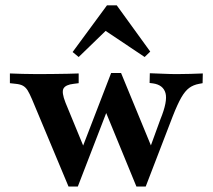

<svg xmlns="http://www.w3.org/2000/svg" viewBox="-20 -690 793 716"><path d="M235.5 5.6 99.2 -320.2Q90.3 -341.1 83.1 -352.8Q75.8 -364.5 65.7 -370.2Q55.6 -375.8 38.7 -377.4L16.9 -379.8V-416.1Q36.3 -415.3 64.1 -414.5Q91.9 -413.7 117.7 -413.7H119.4H124.2Q150 -413.7 178.2 -414.1Q206.5 -414.5 231.9 -414.9Q257.3 -415.3 273.4 -416.1V-379.8L254.8 -377.4Q225 -374.2 216.9 -360.1Q208.9 -346 224.2 -307.3L297.6 -129L280.6 -122.6L394.4 -417.7L425 -395.2L270.2 5.6ZM488.7 5.6 369.4 -284.7 394.4 -417.7H431.5L550.8 -128.2L530.6 -114.5L578.2 -245.2Q605.6 -312.1 597.2 -342.7Q588.7 -373.4 550.8 -379L537.9 -380.6L538.7 -416.9Q565.3 -416.1 590.7 -414.9Q616.1 -413.7 640.3 -413.7Q666.1 -413.7 689.9 -414.5Q713.7 -415.3 736.3 -416.1L735.5 -379.8L722.6 -377.4Q700.8 -373.4 685.5 -362.1Q670.2 -350.8 656 -326.2Q641.9 -301.6 624.2 -256.5L523.4 5.6ZM273.4 -477.4 250.8 -496 379 -670.2H415.3L540.3 -497.6L519.4 -477.4L350.8 -590.3L400 -600Z"/></svg>

Font: Playfair 9pt
Style: Bold
Weight: 700
Designer: Claus Eggers Sørensen
Foundry: Claus Eggers Sørensen
Version: Version 2.203